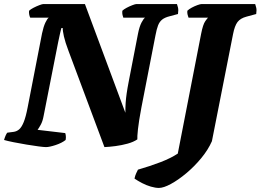

<svg xmlns="http://www.w3.org/2000/svg" viewBox="-31 -724 1282 945"><path d="M195 0Q185 0 158.5 -3.5Q132 -7 99 -12.5Q66 -18 36 -24Q6 -30 -11 -35Q-8 -46 -3.5 -56.5Q1 -67 5 -71L36 -75Q51 -77 63 -87Q75 -97 85.5 -122.5Q96 -148 105 -195L176 -560Q183 -593 192.5 -613Q202 -633 209 -637H118Q115 -642 113 -651.5Q111 -661 112 -671Q119 -678 133.5 -685.5Q148 -693 162.5 -698.5Q177 -704 182 -704H387L586 -169Q586 -197 587.5 -218.5Q589 -240 592.5 -264.5Q596 -289 603 -325L648 -557Q655 -593 665.5 -613Q676 -633 683 -637H576Q574 -643 572 -650.5Q570 -658 571 -671Q578 -678 592 -685.5Q606 -693 620.5 -698.5Q635 -704 640 -704H840Q842 -699 845 -687Q848 -675 845 -655L804 -644Q780 -638 767 -627.5Q754 -617 747 -599Q740 -581 734 -549L665 -195Q652 -126 648 -88Q644 -50 645 -38Q626 -25 597 -17Q568 -9 537.5 -5Q507 -1 483 0L306 -474Q290 -516 283.5 -545Q277 -574 278 -586H271Q270 -582 268 -574Q266 -566 263 -552.5Q260 -539 255 -515L184 -155Q179 -127 169.5 -110Q160 -93 154 -85L290 -69Q292 -64 293 -55Q294 -46 292 -35Q273 -20 242.5 -10Q212 0 195 0ZM751 201Q734 201 711.5 194.5Q689 188 668 177Q647 166 631 155Q634 140 639.5 128.5Q645 117 648 111Q707 94 758 74.5Q809 55 844 32L959 -558Q968 -604 979.5 -620Q991 -636 993 -637H897Q895 -642 892.5 -651Q890 -660 891 -671Q899 -679 913 -686.5Q927 -694 941 -699Q955 -704 961 -704H1225Q1227 -698 1230 -686.5Q1233 -675 1230 -655L1182 -642Q1152 -634 1138 -615.5Q1124 -597 1116 -556L1012 -29Q993 14 959 55Q925 96 885.5 129Q846 162 810 181.5Q774 201 751 201Z"/></svg>

Font: Texturina Medium 12pt Black
Style: Italic
Weight: 900
Italic angle: -11°
Version: Version 1.002